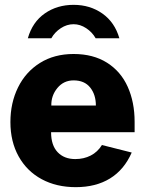

<svg xmlns="http://www.w3.org/2000/svg" viewBox="-20 -763 600 793"><path d="M291 -106Q326 -106 354.5 -120.5Q383 -135 401 -164L524 -133Q493 -62 434.5 -26Q376 10 293 10Q213 10 152 -23Q91 -56 57 -117Q23 -178 23 -259Q23 -338 54.5 -402Q86 -466 145 -503Q204 -540 284 -540Q365 -540 422 -504Q479 -468 507.5 -404.5Q536 -341 536 -260V-217H191Q191 -163 218 -134.5Q245 -106 291 -106ZM376 -327Q376 -372 352.5 -401.5Q329 -431 284 -431Q243 -431 217 -399.5Q191 -368 192 -327ZM375 -605Q361 -630 336 -646.5Q311 -663 284 -663Q256 -663 231 -646.5Q206 -630 192 -605H95Q114 -672 165 -707.5Q216 -743 284 -743Q352 -743 403 -707Q454 -671 473 -605Z"/></svg>

Font: Morrison
Style: Bold
Weight: 700
Designer: Pablo Impallari, Rodrigo Fuenzalida (Modified by Dan O. Williams)
Version: Version 0.03;June 6, 2019;FontCreator 11.5.0.2425 64-bit; tt